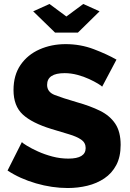

<svg xmlns="http://www.w3.org/2000/svg" viewBox="-20 -938 655 966"><path d="M494 -502Q491 -506 473 -517Q455 -528 428 -540.5Q401 -553 369 -561.5Q337 -570 305 -570Q217 -570 217 -511Q217 -475 255.5 -460Q294 -445 366 -424Q434 -405 483.5 -380.5Q533 -356 560 -315.5Q587 -275 587 -209Q587 -149 565 -107.5Q543 -66 505 -40.5Q467 -15 419.5 -3.5Q372 8 321 8Q242 8 161 -15.5Q80 -39 18 -80L90 -223Q94 -218 116 -204.5Q138 -191 171 -176Q204 -161 243.5 -150.5Q283 -140 324 -140Q411 -140 411 -193Q411 -220 388.5 -235.5Q366 -251 327 -262.5Q288 -274 239 -289Q141 -319 94.5 -362Q48 -405 48 -485Q48 -560 83.5 -611.5Q119 -663 179 -689.5Q239 -716 310 -716Q385 -716 452 -690.5Q519 -665 566 -638ZM229 -918 314 -855 399 -918 481 -881 372 -774H257L147 -881Z"/></svg>

Font: Raleway ExtraBold
Style: Regular
Weight: 800
Designer: Matt McInerney, Pablo Impallari, Rodrigo Fuenzalida
Foundry: Matt McInerney, Pablo Impallari, Rodrigo Fuenzalida
Version: Version 4.026